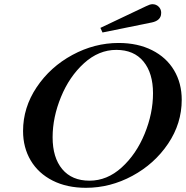

<svg xmlns="http://www.w3.org/2000/svg" viewBox="-20 -888 887 916"><path d="M90 -263Q90 -375 155 -472Q220 -569 325.5 -626Q431 -683 546 -683Q637 -683 705.5 -648.5Q774 -614 810.5 -552.5Q847 -491 847 -412Q847 -299 782 -202.5Q717 -106 611.5 -49Q506 8 390 8Q299 8 231 -26.5Q163 -61 126.5 -122.5Q90 -184 90 -263ZM710 -443Q710 -539 664.5 -594.5Q619 -650 535 -650Q451 -650 381 -586.5Q311 -523 271 -425.5Q231 -328 231 -233Q231 -136 277 -81Q323 -26 407 -26Q491 -26 560.5 -89Q630 -152 670 -249.5Q710 -347 710 -443ZM459 -755 676 -858Q696 -868 707 -868Q725 -868 737 -856Q749 -844 749 -827Q749 -820 748 -816Q742 -789 705 -781L469 -733Z"/></svg>

Font: Ibarra Real Nova SemiBold
Style: Italic
Weight: 600
Italic angle: -22°
Designer: Jose Maria Ribagorda & Octavio Pardo
Foundry: Octavio Pardo
Version: Version 1.014